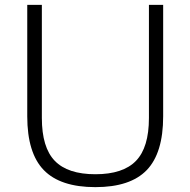

<svg xmlns="http://www.w3.org/2000/svg" viewBox="-20 -760 782 789"><path d="M372 9Q228 9 160 -61Q92 -131 92 -282V-740H152V-275Q152 -154 205.2 -99Q258.5 -44 372 -44Q485.5 -44 538.8 -99Q592 -154 592 -275V-740H650.5V-282Q650.5 -131 583 -61Q515.5 9 372 9Z"/></svg>

Font: Encode Sans Semi Expanded Light
Style: Regular
Weight: 300
Width: 6
Designer: Multiple Designers
Foundry: Impallari Type
Version: Version 3.000; ttfautohint (v1.8.3) -l 8 -r 50 -G 200 -x 14 